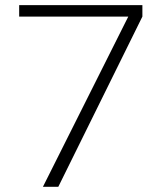

<svg xmlns="http://www.w3.org/2000/svg" viewBox="-20 -718 594 738"><path d="M53.7 -698.2H527.3V-654.3L204.1 0H145L473.1 -654.3H53.7Z"/></svg>

Font: Sansation Light
Style: Light
Weight: 300
Designer: Bernd Montag
Version: Version 1.301